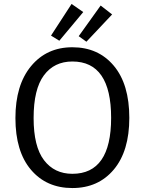

<svg xmlns="http://www.w3.org/2000/svg" viewBox="-20 -939 732 971"><path d="M342 -919 401 -878 280 -733 238 -759ZM489 -911 547 -866 417 -728 378 -756ZM346 -700Q477 -700 555.5 -606.5Q634 -513 634 -343Q634 -175 555.5 -81.5Q477 12 346 12Q215 12 136.5 -80.5Q58 -173 58 -342Q58 -509 137 -604.5Q216 -700 346 -700ZM346 -628Q254 -628 202 -558Q150 -488 150 -342Q150 -198 202.5 -129Q255 -60 346 -60Q542 -60 542 -343Q542 -628 346 -628Z"/></svg>

Font: FiraGO Book
Style: Regular
Weight: 350
Designer: bBox Type
Foundry: bBox Type GmbH
Version: Version 1.001;PS 001.001;hotconv 1.0.88;makeotf.lib2.5.64775